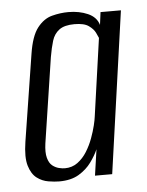

<svg xmlns="http://www.w3.org/2000/svg" viewBox="-43 -540 449 585"><g transform="rotate(-5 181.0 -248.0)"><path d="M115.3 8Q101.1 8 82.1 4.9Q63.1 1.8 47.2 -10.1Q31.2 -22 23.3 -48.1Q15.4 -74.2 22.7 -121L64.5 -386Q72.9 -440.7 92.4 -465.5Q111.9 -490.3 137.2 -496.9Q162.5 -503.6 187.6 -503.6Q220.5 -503.6 246.8 -492.1Q273.2 -480.5 280.2 -456.2L285.2 -495H347.6L277.6 0H225L236.5 -79.8Q228.5 -61.3 213.8 -41Q199.1 -20.7 175.3 -6.3Q151.4 8 115.3 8ZM135.5 -30.4Q157.9 -30.4 174.7 -42.8Q191.5 -55.2 203.3 -74.2Q215.1 -93.2 222.8 -114.2Q230.5 -135.2 234.7 -152.7Q238.9 -170.2 239.9 -179.3L273.6 -417.1Q271.6 -422.4 266 -433.7Q260.5 -445 246.4 -455.1Q232.4 -465.3 202.8 -465.3Q172 -465.3 156.1 -453.4Q140.2 -441.6 133.8 -420.8Q127.4 -399.9 122.6 -371.8L82.9 -110.9Q79.1 -83.5 83.6 -67Q88.1 -50.4 97.6 -42.9Q107.2 -35.4 117.6 -32.9Q128.1 -30.4 135.5 -30.4Z"/></g></svg>

Font: Alumni Sans Thin
Style: Italic
Weight: 100
Italic angle: -8°
Designer: Robert E. Leuschke
Foundry: Robert E. Leuschke
Version: Version 1.016